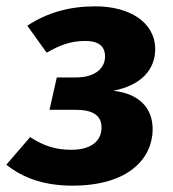

<svg xmlns="http://www.w3.org/2000/svg" viewBox="-38 -568 546 605"><path d="M263 -548C179 -548 111 -528 48 -487L109 -402C148 -424 182 -439 231 -439C269 -439 293 -425 293 -390C293 -353 262 -324 201 -324H141L118 -222H201C256 -222 282 -203 282 -166C282 -127 253 -96 187 -96C140 -96 101 -107 57 -136L-18 -49C33 -8 100 17 190 17C371 17 443 -72 443 -161C443 -228 400 -273 319 -282C406 -299 451 -348 451 -413C451 -498 370 -548 263 -548Z"/></svg>

Font: Fira Sans
Style: Bold Italic
Weight: 700
Italic angle: -8°
Designer: bBox Type GmbH & Carrois Corporate GbR & Edenspiekermann AG
Foundry: bBox Type GmbH & Carrois Corporate GbR & Edenspiekermann AG
Version: Version 4.301;PS 004.301;hotconv 1.0.88;makeotf.lib2.5.64775